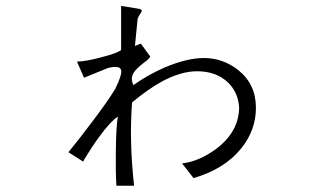

<svg xmlns="http://www.w3.org/2000/svg" viewBox="-20 -628 1040 637"><path d="M235.4 -423.8 258.8 -370.1 337.9 -402.3Q377.9 -412.1 381.8 -395.5Q385.7 -380.9 362.3 -333Q335 -288.1 280.3 -216.8Q240.2 -163.1 207 -123L255.9 -91.8L259.8 -99.6Q287.1 -144.5 307.6 -171.9Q344.7 -223.6 371.1 -241.2Q365.2 -210 364.3 -125Q363.3 -59.6 366.2 -11.7H424.8Q416 -94.7 415 -154.3Q413.1 -214.8 418 -288.1Q474.6 -335 520.5 -359.4Q582 -391.6 633.8 -391.6Q698.2 -391.6 737.3 -353.5Q770.5 -320.3 773.4 -271.5Q772.5 -191.4 698.2 -134.8Q639.6 -91.8 584 -85.9L622.1 -37.1Q725.6 -67.4 780.3 -135.7Q829.1 -196.3 829.1 -270.5Q829.1 -348.6 770.5 -395.5Q719.7 -435.5 656.2 -435.5Q599.6 -435.5 524.4 -403.3Q468.8 -378.9 422.9 -345.7Q411.1 -368.2 424.8 -388.7Q432.6 -400.4 456.1 -418.9Q466.8 -426.8 470.7 -430.7Q476.6 -436.5 478.5 -440.4L447.3 -483.4L427.7 -475.6L436.5 -564.5Q437.5 -569.3 440.4 -574.2Q441.4 -577.1 445.3 -582Q450.2 -588.9 450.2 -591.8Q451.2 -595.7 442.4 -598.6L381.8 -608.4V-461.9Q368.2 -451.2 314.5 -437.5Q262.7 -423.8 235.4 -423.8Z"/></svg>

Font: DotumChe
Style: Regular
Weight: 400
Monospace: yes
Version: Version 2.21